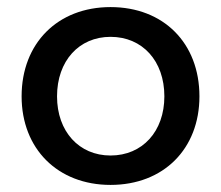

<svg xmlns="http://www.w3.org/2000/svg" viewBox="-20 -511 625 542"><path d="M292 11C442 11 543 -91 543 -239C543 -389 442 -491 292 -491C143 -491 41 -389 41 -239C41 -91 143 11 292 11ZM292 -72C203 -72 141 -140 141 -239C141 -339 203 -407 292 -407C382 -407 444 -339 444 -239C444 -140 382 -72 292 -72Z"/></svg>

Font: UULA Sans Medium
Style: Regular
Weight: 500
Designer: Mohamed Gaber, Laura Garcia Mut
Foundry: Kief Type Foundry
Version: Version 3.006;hotconv 1.0.109;makeotfexe 2.5.65596